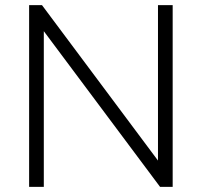

<svg xmlns="http://www.w3.org/2000/svg" viewBox="-20 -725 783 745"><path d="M93 0V-705H143L593 -102V-705H650V0H601L150 -604V0Z"/></svg>

Font: Winston Light
Style: Regular
Weight: 300
Designer: Original fonts by Vernon Adams / Changes by Cristiano Sobral
Foundry: Original fonts by Vernon Adams / Changes by Cristiano Sobral
Version: Version 2.503;July 17, 2020;FontCreator 13.0.0.2655 64-bit